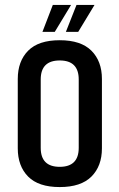

<svg xmlns="http://www.w3.org/2000/svg" viewBox="-20 -748 484 778"><path d="M299 -426Q299 -503 222 -503Q145 -503 145 -426V-149Q145 -72 222 -72Q299 -72 299 -149ZM52 -428Q52 -500 94 -542.5Q136 -585 222 -585Q308 -585 350.5 -542.5Q393 -500 393 -428V-147Q393 -75 350.5 -32.5Q308 10 222 10Q136 10 94 -32.5Q52 -75 52 -147ZM194 -728H268L202 -619H152ZM290 -728H363L297 -619H247Z"/></svg>

Font: Khand Medium
Style: Regular
Weight: 500
Designer: Devanagari: Sanchit Sawaria, Jyotish Sonowal; Latin: Satya Rajpurohit
Foundry: Indian Type Foundry
Version: Version 1.100;PS 1.0;hotconv 1.0.78;makeotf.lib2.5.61930; tt